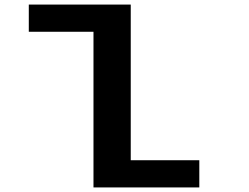

<svg xmlns="http://www.w3.org/2000/svg" viewBox="-20 -820 1090 840"><path d="M552 -119H852V0H389V-681H106V-800H552Z"/></svg>

Font: League Mono Extended SemiBold
Style: Regular
Weight: 600
Width: 9
Designer: Tyler Finck
Foundry: The League of Moveable Type / Tyler Finck
Version: Version 2.210